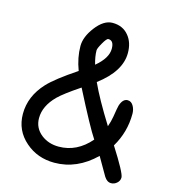

<svg xmlns="http://www.w3.org/2000/svg" viewBox="-118 -859 890 1001"><g transform="rotate(15 327.0 -359.0)"><path d="M334 -529.3Q396.5 -581.1 396.5 -631.8Q396.5 -654.3 388.9 -665.3Q381.3 -676.3 366.2 -676.3Q357.4 -676.3 339.6 -645.3Q321.8 -614.3 321.8 -604Q321.8 -571.3 334 -529.3ZM296.9 -396Q212.9 -339.8 182.6 -309.6Q123.5 -250.5 123.5 -185.1Q123.5 -131.8 166 -98.1Q205.6 -67.4 260.3 -67.4Q358.9 -67.4 430.7 -150.9Q393.6 -206.1 296.9 -396ZM234.9 -604Q234.9 -652.8 275.4 -706.5Q318.8 -763.7 366.2 -763.7Q421.9 -763.7 453.6 -724.6Q483.4 -689 483.4 -631.8Q483.4 -532.7 365.7 -444.3Q403.3 -361.8 481.4 -236.8Q491.2 -263.7 496.1 -292.5Q503.9 -342.3 507.3 -354.5Q520 -394.5 546.4 -394.5Q566.9 -394.5 578.6 -372.6Q588.4 -354.5 588.4 -332Q588.4 -232.9 537.6 -148.4Q619.1 -20.5 619.1 3.4Q619.1 21 605.2 33.4Q591.3 45.9 573.7 45.9Q551.8 45.9 536.1 21L480 -76.2Q381.8 19.5 260.3 19.5Q168.9 19.5 104.5 -36.6Q36.6 -95.2 36.6 -185.1Q36.6 -279.8 108.4 -357.4Q149.9 -402.3 259.8 -475.6Q234.9 -541.5 234.9 -604Z"/></g></svg>

Font: Candra Sangkala
Style: Regular
Weight: 400
Designer: R.S. Wihananto
Foundry: R.S. Wihananto
Version: Version 2.0.1